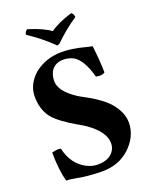

<svg xmlns="http://www.w3.org/2000/svg" viewBox="-155 -920 814 1017"><g transform="rotate(-20 252.0 -412.0)"><path d="M109.9 -808.1Q110.8 -826.2 126 -834Q211.4 -807.1 250 -777.8Q294.9 -810.5 373 -834Q386.2 -827.1 387.2 -807.1Q322.8 -765.1 259.8 -703.1L246.1 -698.2Q184.1 -759.8 109.9 -808.1ZM420.9 -630.9Q431.6 -539.1 432.1 -479Q416.5 -466.3 384.8 -473.1Q382.8 -473.6 381.8 -474.1Q354.5 -574.2 307.6 -602.5Q282.2 -616.7 251 -617.2Q190.4 -617.2 171.9 -564Q166 -546.9 166 -526.9Q166 -469.7 249 -414.6Q263.7 -404.8 276.9 -397.9Q368.2 -350.6 411.1 -304.2Q462.9 -246.1 462.9 -184.1Q461.9 -105.5 395 -44.4Q333.5 9.8 244.1 9.8Q163.1 9.8 90.8 -4.9Q66.4 -9.8 45.9 -9.8Q26.9 -74.7 26.9 -174.8Q61 -183.6 77.1 -178.2Q96.7 -89.8 166 -50.3Q199.2 -32.2 232.9 -32.2Q301.8 -32.2 327.6 -77.6Q336.9 -95.2 336.9 -115.2Q336.9 -179.2 248 -241.7Q246.6 -242.7 246.1 -243.2Q234.4 -251.5 203.1 -269Q113.3 -320.8 79.6 -361.8Q76.2 -365.7 74.2 -369.1Q41.5 -413.6 41 -484.9Q41 -552.7 99.6 -605Q103 -607.9 106 -609.9Q167 -656.7 252 -658.2Q312 -658.2 379.4 -640.1Q403.3 -633.3 420.9 -630.9Z"/></g></svg>

Font: Linux Libertine O
Style: Bold
Weight: 700
Designer: Philipp H. Poll
Foundry: Philipp H. Poll
Version: Version 5.0.0